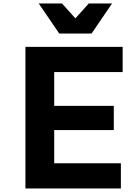

<svg xmlns="http://www.w3.org/2000/svg" viewBox="-20 -1065 790 1085"><path d="M123.7 -800H673.1V-657.8H286.3V-466.8H623.1V-330H286.3V-142.2H663.1V0H123.7ZM497.5 -875.5H314.8L198.9 -1045.3H330.5L452.9 -909.2H359.3L481.7 -1045.3H613.3Z"/></svg>

Font: Martian Mono Custom sWd Rg
Style: Regular
Weight: 400
Width: 6
Monospace: yes
Designer: Alex Havermale
Foundry: Evil Martians
Version: Version 1.000